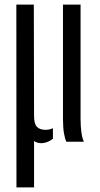

<svg xmlns="http://www.w3.org/2000/svg" viewBox="-20 -620 438 840"><path d="M52 200 51.5 -600H128L129 -112.5Q129 -79 141.2 -65.5Q153.5 -52 179.5 -52Q196.5 -52 211.5 -59V-13Q191 4 163.5 6.5Q140.5 6.5 129 -3.5V200ZM270.5 0Q264.5 -11 260 -36Q255.5 -61 255.5 -100V-600H332.5V-100Q332.5 -66.5 336.2 -40.5Q340 -14.5 347 0Z"/></svg>

Font: Big Shoulders Stencil Display Medium
Style: Regular
Weight: 500
Designer: Patric King
Foundry: XO Type Co
Version: Version 1.000